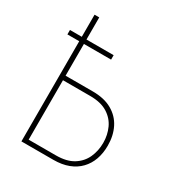

<svg xmlns="http://www.w3.org/2000/svg" viewBox="-170 -822 866 933"><g transform="rotate(30 263.0 -355.5)"><path d="M97.2 -383.8H267.1Q332 -383.8 375.2 -359.1Q418.5 -334.5 440.4 -291.3Q462.4 -248 462.4 -191.4Q462.4 -149.4 450 -114.3Q437.5 -79.1 412.8 -53.5Q388.2 -27.8 351.8 -13.9Q315.4 0 267.1 0H88.4V-710.9H114.7V-24.9H267.1Q327.6 -24.9 364.7 -48.1Q401.9 -71.3 419.2 -109.4Q436.5 -147.5 436.5 -192.4Q436.5 -236.3 419.2 -274.2Q401.9 -312 364.7 -335.2Q327.6 -358.4 267.1 -358.4H97.2ZM267.1 -586.9V-562H22V-586.9Z"/></g></svg>

Font: Roboto Condensed Thin
Style: Regular
Weight: 250
Width: 3
Designer: Christian Robertson
Foundry: Google
Version: Version 3.009; 2024